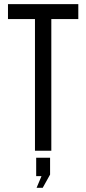

<svg xmlns="http://www.w3.org/2000/svg" viewBox="-20 -720 412 917"><path d="M225.1 0H147V-628.9H18.1V-700.2H354V-628.9H225.1ZM154.8 176.8 178.2 121.1H152.8V33.2H219.2V113.8L184.1 176.8Z"/></svg>

Font: Bebas Neue Regular
Style: Regular
Weight: 400
Designer: Ryoichi Tsunekawa
Foundry: Ryoichi Tsunekawa
Version: Version 001.003